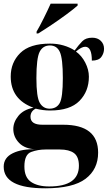

<svg xmlns="http://www.w3.org/2000/svg" viewBox="-24 -786 583 1039"><path d="M221 233Q371 233 439 181.5Q507 130 507 40Q507 -111 318 -111H205Q141 -111 141 -154Q141 -184 169 -198Q209 -188 247 -188Q355 -188 406 -240Q457 -292 457 -371Q457 -409 437.5 -447Q418 -485 387 -507Q417 -533 437 -533Q473 -533 473 -458Q510 -458 524.5 -478Q539 -498 539 -522Q539 -548 521.5 -565Q504 -582 475 -582Q440 -582 421 -562.5Q402 -543 380 -513Q354 -530 320 -540Q286 -550 247 -550Q137 -550 85.5 -499Q34 -448 34 -372Q34 -248 157 -203Q103 -193 75.5 -159Q48 -125 48 -88Q48 -45 79.5 -12.5Q111 20 171 22Q95 19 45.5 43Q-4 67 -4 116Q-4 233 221 233ZM244 -198Q210 -198 191.5 -229Q173 -260 173 -363Q173 -471 190.5 -505.5Q208 -540 246 -540Q284 -540 300 -504.5Q316 -469 316 -364Q316 -258 299 -228Q282 -198 244 -198ZM242 223Q180 223 144 198.5Q108 174 108 115Q108 50 144.5 36.5Q181 23 222 23H300Q350 23 376.5 42.5Q403 62 403 111Q403 223 242 223ZM174 -605H183Q214 -624 256.5 -652.5Q299 -681 337.5 -709.5Q376 -738 396 -756V-766H250Q235 -732 212 -686Q189 -640 174 -615Z"/></svg>

Font: Noto Serif Display SemiCondensed Extra
Style: Regular
Weight: 800
Width: 4
Designer: Monotype Design Team
Foundry: Monotype Imaging Inc.
Version: Version 1.900